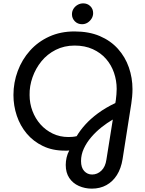

<svg xmlns="http://www.w3.org/2000/svg" viewBox="-20 -901 862 1142"><path d="M526 221Q485 221 449 205Q413 189 392 157.5Q371 126 371 80Q371 59 376 36.5Q381 14 392 -6Q385 -5 378.5 -5Q372 -5 365 -5Q292 -5 235 -32.5Q178 -60 139 -106.5Q100 -153 80 -212.5Q60 -272 60 -336Q60 -410 85.5 -478.5Q111 -547 158.5 -600Q206 -653 273 -683.5Q340 -714 423 -714Q509 -714 573.5 -686.5Q638 -659 681.5 -610.5Q725 -562 746.5 -500Q768 -438 768 -371Q768 -348 766 -326.5Q764 -305 761 -285L709 46Q700 101 675.5 140Q651 179 613 200Q575 221 526 221ZM528 137Q559 137 583 114Q607 91 613 48L651 -190Q618 -171 584.5 -144.5Q551 -118 523 -85.5Q495 -53 478.5 -17Q462 19 462 57Q462 96 481 116.5Q500 137 528 137ZM387 -86Q399 -86 411 -87Q423 -88 436 -91Q456 -125 487 -159.5Q518 -194 562.5 -227Q607 -260 666 -288L669 -306Q671 -321 672.5 -339Q674 -357 674 -372Q674 -422 658 -468.5Q642 -515 610.5 -551Q579 -587 532 -608.5Q485 -630 424 -630Q362 -630 311.5 -604.5Q261 -579 226.5 -536.5Q192 -494 173.5 -441.5Q155 -389 156 -336Q156 -286 173 -241Q190 -196 220.5 -161.5Q251 -127 293.5 -106.5Q336 -86 387 -86ZM468 -757Q442 -757 425 -774.5Q408 -792 408 -816Q408 -834 417 -848.5Q426 -863 441.5 -872Q457 -881 475 -881Q500 -881 517 -864.5Q534 -848 534 -823Q534 -805 524.5 -790Q515 -775 500.5 -766Q486 -757 468 -757Z"/></svg>

Font: MuseoModerno
Style: Italic
Weight: 400
Italic angle: -9°
Designer: Pablo Cosgaya, Héctor Gatti, Marcela Romero, and the Authors of The MuseoModerno Project.
Foundry: Omnibus-Type Team
Version: Version 1.003